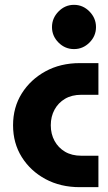

<svg xmlns="http://www.w3.org/2000/svg" viewBox="-20 -774 445 794"><path d="M310 0Q230 0 168 -33.5Q106 -67 70 -124.5Q34 -182 34 -256Q34 -330 70 -387.5Q106 -445 168 -479Q230 -513 310 -513H387V-382H316Q277 -382 249 -365.5Q221 -349 205.5 -320.5Q190 -292 190 -256Q190 -220 205.5 -191.5Q221 -163 249 -146.5Q277 -130 316 -130H387V0ZM286 -571Q249 -571 222 -598Q195 -625 195 -662Q195 -699 222 -726.5Q249 -754 286 -754Q323 -754 350 -726.5Q377 -699 377 -662Q377 -625 350 -598Q323 -571 286 -571Z"/></svg>

Font: MuseoModerno Thin
Style: Bold
Weight: 700
Version: Version 1.003